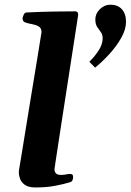

<svg xmlns="http://www.w3.org/2000/svg" viewBox="-20 -805 565 831"><path d="M65.4 -87.9Q68.4 -106 75 -145.8Q81.5 -185.5 90.1 -238.8Q98.6 -292 108.2 -350.3Q117.7 -408.7 127 -464.4Q136.2 -520 143.6 -565.7Q150.9 -611.3 155.3 -638.4Q159.7 -665.5 159.7 -666Q159.7 -683.7 147.2 -690.7Q134.8 -697.8 118.7 -700.5Q102.7 -703.2 90.2 -707.6Q77.6 -711.9 77.6 -725.1Q77.6 -729.5 82 -740Q86.4 -750.5 94.2 -751Q163.1 -754.4 220 -755.1Q276.9 -755.9 306.2 -755.9Q310.1 -755.9 314.2 -752.9Q318.4 -750 318.4 -741.2Q318.4 -740.2 314 -711.9Q309.7 -683.6 302.3 -636.2Q294.9 -588.9 285.9 -530.1Q276.9 -471.3 267.1 -408.7Q257.3 -346 248.3 -287Q239.3 -228 231.9 -180.2Q224.5 -132.3 220.2 -103.5Q215.8 -74.7 215.8 -72.8Q215.8 -62 221.9 -54.9Q228 -47.9 244.6 -47.9Q254.9 -47.9 265.6 -50Q276.4 -52.2 283.7 -52.2Q288.1 -52.2 292.2 -50Q296.4 -47.9 296.4 -37.1Q296.4 -31.2 293.7 -25.1Q291 -19 284.2 -16.6Q253.9 -7.3 217 -0.5Q180.2 6.3 133.3 6.3Q103 6.3 87.6 -4.9Q72.3 -16.1 66.9 -31Q61.5 -45.9 61.5 -56.6Q61.5 -64.5 62.7 -71.5Q64 -78.6 65.4 -87.9ZM391.6 -512.2 366.7 -537.6Q392.6 -563.5 408.4 -589.1Q424.3 -614.7 424.3 -638.7Q424.3 -655.3 416.5 -665.8Q408.7 -676.3 400.6 -688.5Q392.6 -700.7 392.6 -721.2Q392.6 -746.1 412.4 -765.4Q432.1 -784.7 458 -784.7Q489.7 -784.7 507.6 -764.9Q525.4 -745.1 525.4 -710.4Q525.4 -677.7 504.9 -641.4Q484.4 -605 453.6 -571.3Q422.9 -537.6 391.6 -512.2Z"/></svg>

Font: Gelasio
Style: Italic
Weight: 400
Italic angle: -8.5°
Designer: Eben Sorkin
Foundry: Eben Sorkin
Version: Version 1.008